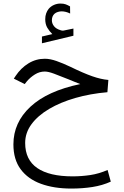

<svg xmlns="http://www.w3.org/2000/svg" viewBox="-20 -734 698 1084"><path d="M275.4 -541.5Q258.8 -557.6 247.1 -577.4Q235.4 -597.2 235.4 -625.5Q235.4 -643.6 240.5 -658Q245.6 -672.4 254.4 -683.6Q266.6 -698.2 284.4 -706.1Q302.2 -713.9 320.8 -713.9Q339.4 -713.9 351.1 -709.5Q362.8 -705.1 375.5 -697.8L376 -657.7Q351.1 -669.9 327.6 -669.9Q318.4 -669.9 307.1 -666.7Q295.9 -663.6 287.1 -655.8Q280.8 -649.9 276.9 -640.9Q272.9 -631.8 272.9 -619.1Q272.9 -601.6 284.9 -586.2Q296.9 -570.8 321.8 -563.5Q323.7 -563 326.7 -562Q329.6 -561 333.5 -561Q336.9 -561 339.4 -561.5L394.5 -572.8V-532.2L216.8 -489.7V-527.8ZM433.1 -259.3Q414.6 -266.6 403.6 -271Q392.6 -275.4 366.7 -286.1Q316.9 -306.2 284.7 -318.1Q252.4 -330.1 232.9 -330.1Q203.1 -330.1 177 -313.7Q150.9 -297.4 131.8 -274.9L119.6 -259.3L58.1 -290L68.4 -305.7Q98.1 -350.1 140.6 -376.2Q183.1 -402.3 233.4 -402.3Q262.7 -402.3 298.8 -389.6Q335 -377 378.4 -356.4Q451.2 -320.8 500.7 -303.5Q550.3 -286.1 591.8 -282.7L586.4 -213.4Q489.7 -205.1 405.5 -180.9Q321.3 -156.7 257.6 -119.1Q193.8 -81.5 158 -33Q122.1 15.6 122.1 73.2Q122.1 168 190.4 214.8Q258.8 261.7 389.6 261.7Q440.9 261.7 490.5 254.2Q540 246.6 587.4 225.6L605.5 291.5Q558.1 313 502 321.8Q445.8 330.6 382.8 330.6Q284.7 330.6 211.2 303.7Q137.7 276.9 96.7 221.7Q55.7 166.5 55.7 81.1Q55.7 -42 151.6 -131.3Q247.6 -220.7 433.1 -259.3Z"/></svg>

Font: Vazir Light FD-UI
Style: Light-FD-UI
Weight: 300
Designer: Saber Rastikerdar
Foundry: Saber Rastikerdar
Version: Version 30.1.0